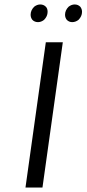

<svg xmlns="http://www.w3.org/2000/svg" viewBox="-20 -839 387 859"><path d="M261 -650 170 0H94L185 -650ZM287 -809Q300 -819 314 -819Q329 -819 339 -809Q347 -799 347 -786Q347 -766 331 -750Q318 -740 303 -740Q289 -740 279 -750Q271 -760 271 -773Q271 -793 287 -809ZM133 -809Q146 -819 160 -819Q175 -819 185 -809Q193 -801 193 -786Q193 -766 177 -750Q164 -740 150 -740Q135 -740 125 -750Q117 -760 117 -773Q117 -793 133 -809Z"/></svg>

Font: ArsenalItalic
Style: Italic
Weight: 400
Italic angle: -9°
Designer: Andrij Shevchenko
Foundry: Stairsfor.com
Version: Version 1.000